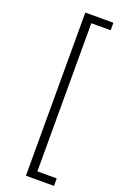

<svg xmlns="http://www.w3.org/2000/svg" viewBox="-176 -792 659 1035"><g transform="rotate(20 153.0 -274.0)"><path d="M122 -742H283V-699H172V151H283V194H122Z"/></g></svg>

Font: Montserrat Atlas Light
Style: Regular
Weight: 300
Designer: Julieta Ulanovsky
Foundry: Julieta Ulanovsky
Version: Version 7.200